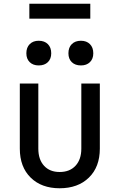

<svg xmlns="http://www.w3.org/2000/svg" viewBox="-20 -997 640 1027"><path d="M299 10Q202 10 144 -47Q86 -104 86 -202V-550H185V-202Q185 -144 215.5 -110.5Q246 -77 299 -77Q353 -77 384 -110.5Q415 -144 415 -202V-550H514V-202Q514 -104 455.5 -47Q397 10 299 10ZM413 -647Q382 -647 364 -664.5Q346 -682 346 -712Q346 -743 364 -761Q382 -779 413 -779Q443 -779 461 -761Q479 -743 479 -712Q479 -682 461 -664.5Q443 -647 413 -647ZM187 -647Q157 -647 139 -664.5Q121 -682 121 -712Q121 -743 139 -761Q157 -779 187 -779Q218 -779 236 -761Q254 -743 254 -712Q254 -682 236 -664.5Q218 -647 187 -647ZM137 -897V-977H463V-897Z"/></svg>

Font: JetBrainsMono NFM Medium
Style: Regular
Weight: 500
Monospace: yes
Designer: Philipp Nurullin, Konstantin Bulenkov
Foundry: JetBrains
Version: Version 2.304; ttfautohint (v1.8.4.7-5d5b);Nerd Fonts 3.3.0